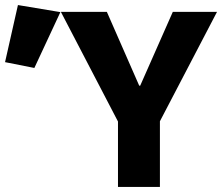

<svg xmlns="http://www.w3.org/2000/svg" viewBox="-250 -740 879 760"><path d="M383 -260V0H217V-259L-9 -693H173L301 -401H305L434 -693H609ZM-230 -494 -179 -720 -11 -692 -114 -471Z"/></svg>

Font: Qzxlaeiskcpccdgjqmyffctclhy
Style: Regular
Weight: 700
Monospace: yes
Designer: Carrois Corporate & Edenspiekermann
Foundry: Carrois Corporate GbR & Edenspiekermann AG
Version: Version 2.001